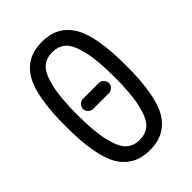

<svg xmlns="http://www.w3.org/2000/svg" viewBox="-220 -835 940 940"><g transform="rotate(-45 250.0 -365.0)"><path d="M304.7 -330.1H195.3Q181.6 -330.1 170.9 -340.3Q160.2 -350.6 160.2 -364.7Q160.2 -378.9 170.4 -389.6Q180.7 -400.4 195.3 -400.4H304.7Q318.4 -400.4 329.1 -389.6Q339.8 -378.9 339.8 -364.7Q339.8 -350.6 329.1 -340.3Q318.4 -330.1 304.7 -330.1ZM320.8 -642.6Q293.9 -668 250 -668Q206.1 -668 179.2 -642.6Q152.3 -617.2 136.2 -549.3Q120.1 -481.4 120.1 -365.2Q120.1 -249 136.2 -181.2Q152.3 -113.3 179.2 -87.4Q206.1 -61.5 250 -61.5Q293.9 -61.5 320.8 -87.4Q347.7 -113.3 363.8 -181.2Q379.9 -249 379.9 -365.2Q379.9 -481.4 363.8 -549.3Q347.7 -617.2 320.8 -642.6ZM408.7 -74.7Q357.4 9.8 250 9.8Q142.6 9.8 91.3 -74.7Q40 -159.2 40 -365.2Q40 -571.3 91.3 -655.8Q142.6 -740.2 250 -740.2Q357.4 -740.2 408.7 -655.8Q460 -571.3 460 -365.2Q460 -159.2 408.7 -74.7Z"/></g></svg>

Font: Rounded-X Mgen+ 2m regular
Style: Regular
Weight: 400
Designer: [Source Han Sans]
Ryoko NISHIZUKA  (kana & ideographs); Paul D. Hunt (Latin, Greek & Cyrillic); Wenlong ZHANG  (bopomofo
Version: Version 1.059.20150602